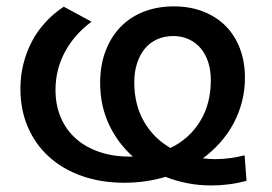

<svg xmlns="http://www.w3.org/2000/svg" viewBox="-20 -564 852 602"><path d="M370 9Q297 9 236.8 -12.2Q176.5 -33.5 133.8 -72.2Q91 -111 67.5 -165.2Q44 -219.5 44 -286Q44 -326 53.2 -363.2Q62.5 -400.5 79.8 -433.5Q97 -466.5 122.5 -494.2Q148 -522 180 -543L267 -496Q212.5 -455.5 183.2 -400.5Q154 -345.5 154 -282Q154 -234.5 170.5 -195.8Q187 -157 217.5 -129.8Q248 -102.5 291 -87.8Q334 -73 387 -73H396.5Q348.5 -116 321.2 -174.8Q294 -233.5 294 -304Q294 -358.5 310.5 -402.8Q327 -447 357 -478.5Q387 -510 429.8 -527Q472.5 -544 525 -544Q575.5 -544 616.8 -528Q658 -512 687.2 -482.8Q716.5 -453.5 732.2 -412Q748 -370.5 748 -320Q748 -281.5 738.8 -245.5Q729.5 -209.5 712.5 -177.5Q695.5 -145.5 671 -117.8Q646.5 -90 616 -67.5Q625.5 -66.5 635 -65.8Q644.5 -65 654.5 -65Q699 -65 747 -77L753 3Q724.5 10.5 697 14Q669.5 17.5 642.5 17.5Q604 17.5 568 10.5Q532 3.5 499 -9.5Q469 -0.5 436.8 4.2Q404.5 9 370 9ZM401 -306Q401 -236 431.2 -183.2Q461.5 -130.5 514.5 -100Q574 -129 607.5 -183.8Q641 -238.5 641 -313Q641 -344.5 632.5 -370Q624 -395.5 608.5 -413.5Q593 -431.5 571.2 -441.2Q549.5 -451 523 -451Q495.5 -451 472.8 -440.8Q450 -430.5 434.2 -411.5Q418.5 -392.5 409.8 -365.8Q401 -339 401 -306Z"/></svg>

Font: Argentum Sans
Style: Regular
Weight: 400
Designer: Julieta Ulanovsky, Owen Earl, Chris M. Simpson, Rasmus Andersson, Cristiano Sobral
Foundry: The Argentum Sans Project Authors
Version: Version 3.135; ttfautohint (v1.8.4.7-5d5b-dirty)